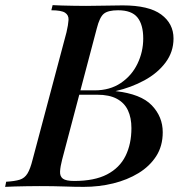

<svg xmlns="http://www.w3.org/2000/svg" viewBox="-56 -728 724 748"><path d="M422 -707Q524 -707 572 -671.5Q620 -636 620 -578Q620 -526 589 -484.5Q558 -443 506.5 -415Q455 -387 394 -373Q493 -362 535.5 -317.5Q578 -273 578 -213Q578 -159 552.5 -119.5Q527 -80 483.5 -53.5Q440 -27 385 -13.5Q330 0 270 0Q234 0 193.5 -1.5Q153 -3 97 -3Q73 -3 48 -2.5Q23 -2 1 -1.5Q-21 -1 -36 0L-32 -20Q2 -22 21 -28Q40 -34 51 -52Q62 -70 71 -106L203 -602Q210 -632 211 -650.5Q212 -669 197.5 -678.5Q183 -688 144 -688L149 -708Q164 -707 185.5 -706.5Q207 -706 231.5 -705.5Q256 -705 279 -705Q318 -705 352 -706Q386 -707 422 -707ZM233 -359 237 -376H313Q372 -376 414.5 -404.5Q457 -433 479.5 -479.5Q502 -526 502 -578Q502 -632 479.5 -660Q457 -688 404 -688Q365 -688 348.5 -674.5Q332 -661 321 -617L186 -106Q179 -79 178 -60Q177 -41 189 -32Q201 -23 233 -23Q312 -23 361 -48.5Q410 -74 433 -120.5Q456 -167 456 -229Q456 -269 442.5 -298Q429 -327 399.5 -343Q370 -359 322 -359Z"/></svg>

Font: Playfair Display Medium
Style: Italic
Weight: 500
Italic angle: -14°
Designer: Claus Eggers Sørensen
Foundry: Claus Eggers Sørensen
Version: Version 1.203